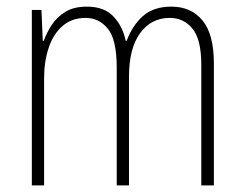

<svg xmlns="http://www.w3.org/2000/svg" viewBox="-20 -559 737 579"><path d="M497 -539Q556 -539 590.5 -497.5Q625 -456 625 -367V0H587V-364Q587 -440 560.5 -472.5Q534 -505 492 -505Q436 -505 402.5 -459Q369 -413 369 -328V0H332V-355Q332 -439 305.5 -472Q279 -505 238 -505Q197 -505 169 -481Q141 -457 127 -415.5Q113 -374 113 -323V0H76V-529H105L109 -436H112Q121 -461 136.5 -484.5Q152 -508 177.5 -523.5Q203 -539 242 -539Q294 -539 322 -509.5Q350 -480 359 -436H362Q379 -482 411 -510.5Q443 -539 497 -539Z"/></svg>

Font: Noto Sans Gujarati UI Condensed ExtraLight
Style: Regular
Weight: 200
Width: 3
Designer: Jelle Bosma - Monotype Design Team, Universal Thirst
Foundry: Monotype Imaging Inc.
Version: Version 2.106; ttfautohint (v1.8.4.7-5d5b)